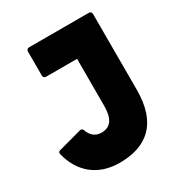

<svg xmlns="http://www.w3.org/2000/svg" viewBox="-192 -905 1028 1096"><g transform="rotate(-30 322.5 -357.0)"><path d="M279 58C457 58 571 -31 571 -255V-754C571 -765 564 -772 553 -772H160C149 -772 142 -765 142 -754V-595C142 -585 149 -578 160 -578H364V-270C364 -195 343 -143 275 -143C233 -143 208 -168 195 -204C193 -212 187 -217 180 -217C178 -217 175 -217 173 -216L21 -175C12 -173 8 -168 8 -160C8 -158 8 -156 9 -153C41 -26 133 58 279 58Z"/></g></svg>

Font: LINE Seed JP App_OTF ExtraBold
Style: Regular
Weight: 800
Designer: LINE & Fontrix & Fontworks
Version: Version 1.013